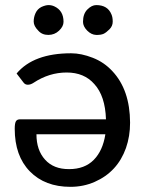

<svg xmlns="http://www.w3.org/2000/svg" viewBox="-20 -724 569 751"><path d="M122.6 -198.7Q122.6 -136.7 156.2 -99.6Q189.9 -62 250.5 -62.5Q311 -62.5 346.7 -98.6Q382.3 -134.8 392.1 -198.7ZM44.9 -436.5Q111.3 -515.6 258.3 -515.6Q297.9 -515.6 342.8 -498Q387.7 -480.5 419.9 -445.3Q488.3 -372.1 488.8 -244.1Q488.8 -190.9 472.7 -145Q439.5 -51.8 350.6 -12.7Q306.6 6.8 255.4 6.8Q155.8 6.8 96.7 -53.7Q37.6 -114.3 37.6 -220.2Q37.6 -242.2 42.5 -250Q47.4 -257.8 60.1 -257.3H394.5Q391.6 -348.6 349.1 -395Q309.6 -440.4 240.7 -440.4Q171.9 -440.4 110.8 -399.9Q99.6 -392.6 88.9 -392.6Q78.1 -392.6 71.8 -401.4ZM385.3 -591.8Q374.5 -586.9 356 -587.4Q337.4 -587.9 320.8 -604.5Q304.7 -621.1 304.7 -638.7Q304.7 -669.9 321.8 -687Q338.9 -704.1 356.4 -704.1Q401.4 -704.1 416 -667.5Q420.9 -656.7 420.9 -639.2Q420.9 -622.1 408.2 -609.4Q395.5 -596.7 385.3 -591.8ZM119.1 -672.9Q126.5 -689 142.1 -696.8Q158.2 -704.1 169.9 -704.1Q181.6 -704.1 192.4 -699.2Q228.5 -682.6 228.5 -638.7Q228.5 -620.6 210.9 -604Q193.4 -587.4 168.9 -587.4Q144 -587.4 129.4 -604.5Q111.8 -622.1 111.8 -639.6Q111.8 -657.2 119.1 -672.9Z"/></svg>

Font: Lato-Medium
Style: Regular
Weight: 500
Designer: Lukasz Dziedzic
Foundry: tyPoland Lukasz Dziedzic
Version: Version 2.006; 2014-01-15